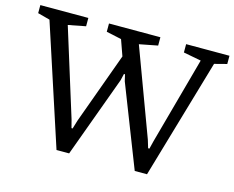

<svg xmlns="http://www.w3.org/2000/svg" viewBox="-101 -783 1127 923"><g transform="rotate(15 462.5 -321.5)"><path d="M247.8 4.8 52.9 -591.8 -7.6 -607.9V-648H231.3V-606.6L144.5 -589.8L279.5 -156.4L290.2 -115.3H295.8L308.8 -158.1L437.4 -511.6L409.4 -590.6L334.1 -606.8V-648H589.9V-606.6L498.6 -588.9L659.1 -156.6L671 -117.3H677.5L687.3 -156.8L806.1 -589.8L718 -606.6V-648H933.7V-607.1L872.1 -591.1L698.2 4.8H637.1L479.2 -399.5L471.7 -432H466.3L458.8 -399.5L310.6 4.8Z"/></g></svg>

Font: Faustina Light
Style: Regular
Weight: 300
Designer: Alfonso Garcia
Foundry: http://www.omnibus-type.com
Version: Version 1.200